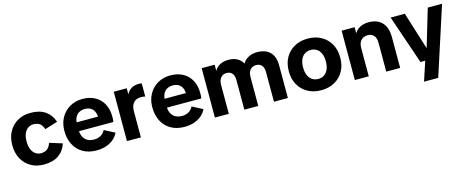

<svg xmlns="http://www.w3.org/2000/svg" viewBox="-40 -1155 4761 1972"><g transform="rotate(-15 2340.5 -168.5)"><path d="M297 12Q220 12 160.5 -21.5Q101 -55 66.5 -117Q32 -179 32 -263Q32 -347 66.5 -408.5Q101 -470 160.5 -503.5Q220 -537 297 -537Q394 -537 454 -495.5Q514 -454 539 -378L403 -336Q388 -381 361.5 -398.5Q335 -416 298 -416Q266 -416 240 -399Q214 -382 199 -348Q184 -314 184 -263Q184 -212 199 -177.5Q214 -143 240 -125.5Q266 -108 298 -108Q335 -108 361.5 -126.5Q388 -145 404 -190L539 -148Q514 -72 454 -30Q394 12 297 12Z M856 12Q774 12 713.5 -22.5Q653 -57 620 -120.5Q587 -184 587 -267Q587 -347 621 -407.5Q655 -468 714.5 -502.5Q774 -537 850 -537Q926 -537 982.5 -506Q1039 -475 1070 -418Q1101 -361 1101 -283Q1101 -269 1100 -252.5Q1099 -236 1097 -226H657V-320H1002L959 -305Q959 -346 946 -374Q933 -402 908 -416.5Q883 -431 847 -431Q813 -431 786.5 -416.5Q760 -402 745.5 -373Q731 -344 731 -301V-238Q731 -178 763.5 -140.5Q796 -103 860 -103Q900 -103 930.5 -120Q961 -137 979 -172L1090 -114Q1070 -73 1035.5 -45Q1001 -17 955.5 -2.5Q910 12 856 12Z M1181 0V-525H1319V-461H1320Q1336 -496 1369.5 -516.5Q1403 -537 1449 -537Q1458 -537 1466.5 -536Q1475 -535 1481 -533V-394Q1470 -397 1458.5 -398Q1447 -399 1434 -399Q1403 -399 1379 -385.5Q1355 -372 1342 -344.5Q1329 -317 1329 -272V0Z M1791 12Q1709 12 1648.5 -22.5Q1588 -57 1555 -120.5Q1522 -184 1522 -267Q1522 -347 1556 -407.5Q1590 -468 1649.5 -502.5Q1709 -537 1785 -537Q1861 -537 1917.5 -506Q1974 -475 2005 -418Q2036 -361 2036 -283Q2036 -269 2035 -252.5Q2034 -236 2032 -226H1592V-320H1937L1894 -305Q1894 -346 1881 -374Q1868 -402 1843 -416.5Q1818 -431 1782 -431Q1748 -431 1721.5 -416.5Q1695 -402 1680.5 -373Q1666 -344 1666 -301V-238Q1666 -178 1698.5 -140.5Q1731 -103 1795 -103Q1835 -103 1865.5 -120Q1896 -137 1914 -172L2025 -114Q2005 -73 1970.5 -45Q1936 -17 1890.5 -2.5Q1845 12 1791 12Z M2116 0V-525H2254V-461H2255Q2275 -498 2313.5 -517.5Q2352 -537 2403 -537Q2456 -537 2494 -516.5Q2532 -496 2553 -458H2554Q2576 -495 2616 -516Q2656 -537 2706 -537Q2766 -537 2807.5 -515.5Q2849 -494 2870.5 -452.5Q2892 -411 2892 -350V0H2744V-316Q2744 -362 2723 -386.5Q2702 -411 2664 -411Q2623 -411 2600 -384Q2577 -357 2577 -308V0H2429V-316Q2429 -362 2408 -386.5Q2387 -411 2350 -411Q2310 -411 2287 -383Q2264 -355 2264 -307V0Z M3245 12Q3165 12 3103.5 -22Q3042 -56 3007 -117.5Q2972 -179 2972 -262Q2972 -346 3007 -407.5Q3042 -469 3103.5 -503Q3165 -537 3245 -537Q3326 -537 3387.5 -503Q3449 -469 3484 -407.5Q3519 -346 3519 -262Q3519 -179 3484 -117.5Q3449 -56 3387.5 -22Q3326 12 3245 12ZM3245 -108Q3281 -108 3308 -125.5Q3335 -143 3350.5 -177.5Q3366 -212 3366 -262Q3366 -313 3350.5 -347.5Q3335 -382 3308 -399Q3281 -416 3245 -416Q3210 -416 3182.5 -399Q3155 -382 3139.5 -347.5Q3124 -313 3124 -262Q3124 -212 3139.5 -177.5Q3155 -143 3182.5 -125.5Q3210 -108 3245 -108Z M3938 0V-306Q3938 -359 3914 -385Q3890 -411 3850 -411Q3805 -411 3778.5 -382Q3752 -353 3752 -300V0H3604V-525H3742V-462H3743Q3765 -498 3803.5 -517.5Q3842 -537 3894 -537Q3951 -537 3994 -515Q4037 -493 4061.5 -446.5Q4086 -400 4086 -327V0Z M4286 200 4366 -42 4387 -78 4520 -525H4672L4437 200ZM4303 -5 4125 -525H4276L4404 -116H4446L4434 -5Z"/></g></svg>

Font: TikTok Sans 24pt
Style: Bold
Weight: 700
Version: Version 4.000